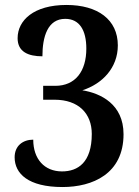

<svg xmlns="http://www.w3.org/2000/svg" viewBox="-20 -744 562 774"><path d="M232 10C353 10 478 -43 478 -203C478 -324 386 -368 312 -380C393 -406 455 -471 455 -561C455 -665 374 -724 248 -724C116 -724 51 -662 51 -590C51 -535 94 -517 151 -517C151 -596 172 -668 243 -668C300 -668 328 -623 328 -548C328 -457 284 -398 203 -398H154V-342H200C297 -342 350 -286 350 -204C350 -89 294 -53 230 -53C159 -53 114 -103 114 -181C72 -181 39 -156 39 -110C39 -44 94 10 232 10Z"/></svg>

Font: Noto Serif Khmer SemiCondensed SemiBold
Style: Regular
Weight: 600
Width: 4
Designer: Danh Hong and the Monotype Design Team
Foundry: Monotype Imaging Inc.
Version: Version 2.004